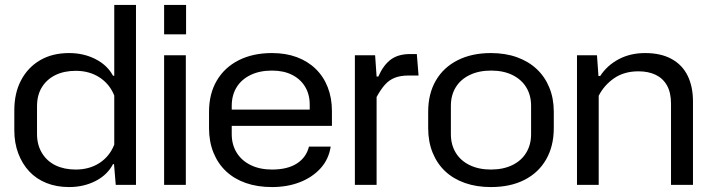

<svg xmlns="http://www.w3.org/2000/svg" viewBox="-20 -749 2878 778"><path d="M260 9Q209 9 168 -7.5Q127 -24 98.5 -54.5Q70 -85 54 -127.5Q38 -170 38 -221V-302Q38 -372 65.5 -424Q93 -476 142.5 -505Q192 -534 260 -534Q319 -534 367 -509.5Q415 -485 438 -442H443V-729H531V0H449L442 -84H438Q415 -40 367 -15.5Q319 9 260 9ZM287 -62Q342 -62 383 -88.5Q424 -115 443 -163V-362Q424 -409 383 -435.5Q342 -462 287 -462Q240 -462 205 -445Q170 -428 150 -396Q130 -364 130 -318V-206Q130 -162 150 -129Q170 -96 205 -79Q240 -62 287 -62Z M645 0V-525H733V0ZM645 -610V-729H734V-610Z M1082 9Q1023 9 976 -7.5Q929 -24 896 -55Q863 -86 845 -130.5Q827 -175 827 -230V-296Q827 -369 858.5 -422.5Q890 -476 947.5 -505Q1005 -534 1082 -534Q1138 -534 1182.5 -517.5Q1227 -501 1259 -470Q1291 -439 1308 -395.5Q1325 -352 1325 -299V-239H905V-305H1248L1235 -287V-325Q1235 -367 1216 -398Q1197 -429 1163 -446Q1129 -463 1082 -463Q1032 -463 995 -445Q958 -427 938.5 -395Q919 -363 919 -320V-205Q919 -163 939 -130.5Q959 -98 996 -80Q1033 -62 1082 -62Q1145 -62 1183 -86.5Q1221 -111 1232 -155H1320Q1312 -103 1278.5 -66.5Q1245 -30 1194.5 -10.5Q1144 9 1082 9Z M1418 0V-525H1500L1506 -439H1513Q1534 -486 1564 -508Q1594 -530 1642 -530H1669L1676 -443H1636Q1603 -443 1580 -434Q1557 -425 1540 -406Q1523 -387 1506 -356V0Z M1969 9Q1911 9 1864 -7.5Q1817 -24 1784 -55Q1751 -86 1733 -130.5Q1715 -175 1715 -230V-296Q1715 -369 1746 -422.5Q1777 -476 1834.5 -505Q1892 -534 1969 -534Q2028 -534 2075 -517Q2122 -500 2155 -469Q2188 -438 2206 -394Q2224 -350 2224 -296V-230Q2224 -157 2193 -103Q2162 -49 2105 -20Q2048 9 1969 9ZM1969 -62Q2019 -62 2056 -80Q2093 -98 2112.5 -130.5Q2132 -163 2132 -205V-320Q2132 -363 2112.5 -395Q2093 -427 2056.5 -445Q2020 -463 1970 -463Q1920 -463 1883 -445Q1846 -427 1826.5 -395Q1807 -363 1807 -320V-205Q1807 -163 1826.5 -130.5Q1846 -98 1883 -80Q1920 -62 1969 -62Z M2318 0V-525H2399L2405 -441H2412Q2440 -484 2487 -509Q2534 -534 2594 -534Q2658 -534 2701.5 -510Q2745 -486 2766.5 -442Q2788 -398 2788 -338V0H2699V-329Q2699 -374 2682.5 -403Q2666 -432 2636.5 -446Q2607 -460 2567 -460Q2509 -460 2468.5 -432Q2428 -404 2406 -361V0Z"/></svg>

Font: Hubot Sans Condensed ExtraLight
Style: Regular
Weight: 400
Version: Version 2.000